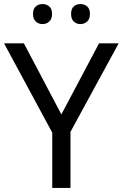

<svg xmlns="http://www.w3.org/2000/svg" viewBox="-20 -979 606 948"><path d="M283 -414 469 -765H566L328 -328V-51H238V-324L0 -765H98ZM143 -910Q143 -936 157 -947.5Q171 -959 190 -959Q209 -959 223 -947.5Q237 -936 237 -910Q237 -885 223 -872.5Q209 -860 190 -860Q171 -860 157 -872.5Q143 -885 143 -910ZM331 -910Q331 -936 344.5 -947.5Q358 -959 377 -959Q396 -959 410 -947.5Q424 -936 424 -910Q424 -885 410 -872.5Q396 -860 377 -860Q358 -860 344.5 -872.5Q331 -885 331 -910Z"/></svg>

Font: Noto Sans Tamil UI
Style: Regular
Weight: 400
Designer: Jelle Bosma - Monotype Design Team
Foundry: Monotype Imaging Inc.
Version: Version 2.004